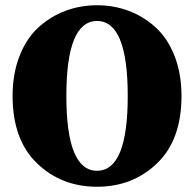

<svg xmlns="http://www.w3.org/2000/svg" viewBox="-20 -692 740 732"><path d="M233 -326Q233 -41 350 -41Q467 -41 467 -326Q467 -612 350 -612Q233 -612 233 -326ZM672 -326Q672 -159 579 -69.5Q486 20 350 20Q214 20 121 -69.5Q28 -159 28 -326Q28 -411 54.5 -478.5Q81 -546 126.5 -587.5Q172 -629 229 -650.5Q286 -672 350 -672Q414 -672 471 -650.5Q528 -629 573.5 -587.5Q619 -546 645.5 -478.5Q672 -411 672 -326Z"/></svg>

Font: TypoPRO Source Serif Pro
Style: Regular
Weight: 900
Designer: Frank Grießhammer
Foundry: Adobe Systems Incorporated
Version: Version 1.017;PS 1.0;hotconv 1.0.79;makeotf.lib2.5.61930